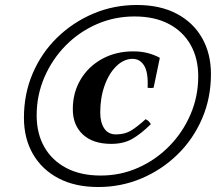

<svg xmlns="http://www.w3.org/2000/svg" viewBox="-20 -735 891 770"><path d="M374 15Q281 15 214.5 -20Q148 -55 112 -117.5Q76 -180 76 -263Q76 -359 111.5 -441.5Q147 -524 210 -585Q273 -646 354.5 -680.5Q436 -715 529 -715Q622 -715 688.5 -680Q755 -645 790.5 -582.5Q826 -520 826 -438Q826 -342 790.5 -259.5Q755 -177 692 -115.5Q629 -54 547.5 -19.5Q466 15 374 15ZM384 -31Q464 -31 534.5 -62.5Q605 -94 659 -149Q713 -204 744 -276Q775 -348 775 -429Q775 -501 744.5 -555Q714 -609 657 -639Q600 -669 519 -669Q439 -669 368 -638Q297 -607 243 -552Q189 -497 158 -425Q127 -353 127 -272Q127 -200 157.5 -146Q188 -92 245.5 -61.5Q303 -31 384 -31ZM426 -158Q353 -158 312.5 -195.5Q272 -233 272 -297Q272 -364 303.5 -416.5Q335 -469 390 -499Q445 -529 514 -529Q548 -529 575 -521.5Q602 -514 621 -503L596 -383Q590 -382 584.5 -382Q579 -382 572 -383Q575 -445 558 -472Q541 -499 512 -499Q477 -499 447 -470Q417 -441 399.5 -392Q382 -343 382 -284Q382 -244 398 -220Q414 -196 445 -196Q480 -196 505 -211Q530 -226 564 -257Q572 -253 576.5 -248.5Q581 -244 585 -237Q544 -197 509.5 -177.5Q475 -158 426 -158Z"/></svg>

Font: Poltawski Nowy
Style: Bold Italic
Weight: 700
Italic angle: -12°
Designer: Adam Pótawski, Mateusz Machalski, Borys Kosmynka, Ania Wieluska
Foundry: Capitalics.wtf
Version: Version 1.001;gftools[0.9.25]